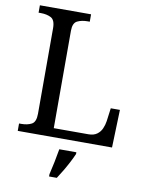

<svg xmlns="http://www.w3.org/2000/svg" viewBox="-100 -784 822 1075"><g transform="rotate(10 311.5 -246.5)"><path d="M38 0V-42H51Q85 -42 109 -54.5Q133 -67 133 -114V-600Q133 -647 109 -659.5Q85 -672 51 -672H38V-714H329V-672H316Q283 -672 258.5 -660Q234 -648 234 -604V-50H431Q461 -50 479.5 -63.5Q498 -77 507 -98Q516 -119 519 -140L529 -215H581L574 0ZM255 208Q263 175 271 136Q279 97 285 61H382V71Q373 92 359 119Q345 146 329 173Q313 200 299 221H255Z"/></g></svg>

Font: Noto Serif Makasar
Style: Regular
Weight: 400
Designer: Sérgio Martins
Version: Version 1.001; ttfautohint (v1.8.4.7-5d5b)